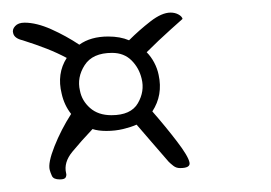

<svg xmlns="http://www.w3.org/2000/svg" viewBox="-82 -756 430 305"><path d="M13 -471Q3 -471 0.5 -476.5Q-2 -482 -3 -486Q-6 -497 4.5 -523.5Q15 -550 31 -575Q20 -589 16 -607Q8 -639 24 -664Q9 -672 -7.5 -678.5Q-24 -685 -46 -692Q-59 -695 -61 -703Q-63 -709 -58 -714.5Q-53 -720 -43 -720Q-24 -720 -0.5 -709.5Q23 -699 44 -685Q62 -698 90 -698Q109 -698 123 -692Q139 -708 157 -722Q175 -736 189 -736Q196 -736 201.5 -733Q207 -730 208 -726Q208 -726 189 -709Q170 -692 151 -673Q158 -666 163 -656.5Q168 -647 170 -637Q177 -605 160 -579Q181 -555 199 -531.5Q217 -508 219 -498Q221 -489 204 -489Q198 -489 193.5 -492.5Q189 -496 186 -499Q173 -514 160 -529Q147 -544 135 -558Q126 -554 113.5 -551Q101 -548 87 -548Q74 -548 65 -551Q47 -532 33 -515Q19 -498 23 -481Q24 -478 22.5 -474.5Q21 -471 13 -471ZM95 -573Q126 -573 137 -592Q148 -611 143 -631Q139 -648 127 -660Q115 -672 96 -672Q65 -672 52.5 -652.5Q40 -633 45 -612Q48 -596 61 -584.5Q74 -573 95 -573Z"/></svg>

Font: Oooh Baby
Style: Normal
Weight: 400
Designer: Robert E. Leuschke
Foundry: Robert E. Leuschke
Version: Version 1.011; ttfautohint (v1.8.3)